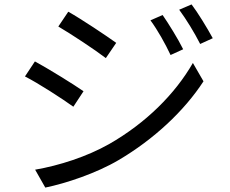

<svg xmlns="http://www.w3.org/2000/svg" viewBox="-20 -814 1040 869"><path d="M716 -746 661 -722C694 -677 727 -618 752 -565L809 -591C786 -638 741 -710 716 -746ZM847 -794 791 -770C824 -725 859 -668 886 -615L943 -641C918 -687 874 -759 847 -794ZM289 -761 244 -694C302 -660 411 -588 459 -551L506 -620C463 -651 348 -728 289 -761ZM139 -46 185 35C278 16 416 -30 516 -89C676 -183 814 -312 901 -446L853 -529C772 -388 640 -257 474 -162C373 -105 249 -65 139 -46ZM138 -536 93 -468C154 -437 262 -367 312 -331L358 -401C314 -432 197 -504 138 -536Z"/></svg>

Font: Noto Sans Mono CJK SC Regular
Style: Regular
Weight: 400
Designer: Ryoko NISHIZUKA (kana & ideographs); Paul D. Hunt (Latin, Greek & Cyrillic); Wenlong ZHANG (bopomofo); Sandoll Communica
Foundry: Adobe Systems Incorporated
Version: Version 1.005;PS 1.005;hotconv 1.0.96;makeotf.lib2.5.65012